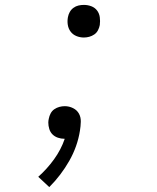

<svg xmlns="http://www.w3.org/2000/svg" viewBox="-20 -558 640 783"><path d="M322 -405Q306 -405 291.5 -411Q277 -417 268 -429Q259 -441 256.5 -456.5Q254 -472 257 -488Q259 -499 264.5 -509Q270 -519 279.5 -526Q289 -533 300 -535.5Q311 -538 322 -538Q338 -538 352.5 -532.5Q367 -527 376 -515Q385 -503 387 -487.5Q389 -472 387 -456Q385 -445 379.5 -434.5Q374 -424 364.5 -417.5Q355 -411 344 -408Q333 -405 322 -405ZM181 205 136 163Q172 131 200.5 91.5Q229 52 244 8Q244 8 243.5 8Q243 8 243 8Q229 8 216 3.5Q203 -1 194 -10Q185 -19 181 -32Q177 -45 177 -58Q177 -62 177.5 -66Q178 -70 179 -74Q181 -85 186.5 -95.5Q192 -106 201.5 -112.5Q211 -119 222 -122Q233 -125 244 -125Q262 -125 278 -117Q294 -109 302 -94.5Q310 -80 309.5 -61.5Q309 -43 306 -25Q301 7 290 38Q279 69 262.5 98Q246 127 225.5 154Q205 181 181 205Z"/></svg>

Font: Iosevka Curly Light Extended
Style: Italic
Weight: 300
Width: 7
Italic angle: -9°
Monospace: yes
Designer: Belleve Invis
Foundry: Belleve Invis
Version: Version 11.1.0; ttfautohint (v1.8.3)